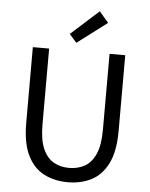

<svg xmlns="http://www.w3.org/2000/svg" viewBox="-59 -915 762 975"><g transform="rotate(5 322.5 -427.5)"><path d="M323 12Q256 12 202.5 -15Q149 -42 118 -104Q87 -166 87 -271V-656H170V-269Q170 -190 190.5 -144.5Q211 -99 245.5 -80Q280 -61 323 -61Q367 -61 402 -80Q437 -99 457.5 -144.5Q478 -190 478 -269V-656H558V-271Q558 -166 527 -104Q496 -42 443 -15Q390 12 323 12ZM305 -697 268 -739 410 -867 457 -812Z"/></g></svg>

Font: .
Style: 
Weight: 400
Designer: Paul D. Hunt, Dalton Maag
Foundry: Dalton Maag Ltd
Version: Version 1.200